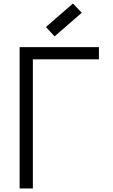

<svg xmlns="http://www.w3.org/2000/svg" viewBox="-20 -1067 640 1087"><path d="M91 0V-800H540V-731H114L166 -783V0ZM289 -861 240 -914 393 -1047 443 -995Z"/></svg>

Font: Victor Mono
Style: Regular
Weight: 400
Monospace: yes
Designer: Rune Bjørnerås
Version: Version 1.561;gftools[0.9.30]